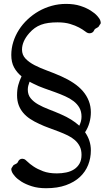

<svg xmlns="http://www.w3.org/2000/svg" viewBox="-20 -785 552 1005"><path d="M503.9 -680.7Q507.3 -670.9 507.3 -666Q507.3 -660.6 504.6 -658.2Q502 -655.8 499 -649.9Q496.6 -645 492.9 -642.6Q489.3 -640.1 485.4 -638.2Q481.4 -636.2 478.3 -634Q475.1 -631.8 473.1 -627Q469.7 -618.7 463.1 -614.7Q456.5 -610.8 448.7 -610.8Q445.8 -610.8 440.9 -611.8Q435.1 -613.3 423.8 -622.1Q412.6 -630.9 393.6 -641.1Q374.5 -651.4 346.9 -659.7Q319.3 -668 281.2 -668Q254.9 -668 233.6 -665Q212.4 -662.1 194.8 -655.5Q177.2 -648.9 162.1 -638.2Q147 -627.4 133.3 -611.8Q114.3 -590.3 104.7 -568.4Q95.2 -546.4 95.2 -525.4Q95.2 -497.6 113.5 -478.3Q131.8 -459 161.1 -443.8Q190.4 -428.7 227.1 -415.3Q263.7 -401.9 300.3 -385.7Q336.4 -369.6 365.2 -350.3Q394 -331.1 414.1 -307.6Q434.1 -284.2 444.8 -256.6Q455.6 -229 455.6 -197.3Q455.6 -169.4 448 -142.6Q440.4 -115.7 425.3 -92.8Q439.9 -71.8 447.8 -48.1Q455.6 -24.4 455.6 2.4Q455.6 42.5 441.4 78.4Q427.2 114.3 398.2 141.4Q369.1 168.5 325.2 184.3Q281.2 200.2 221.2 200.2Q178.7 200.2 146.5 189.9Q114.3 179.7 92.3 165.8Q70.3 151.9 58.1 137.7Q45.9 123.5 43 116.2Q39.1 106.4 39.1 101.1Q39.1 96.2 41.5 93.3Q43.9 90.3 46.9 85Q49.3 80.1 53.2 77.9Q57.1 75.7 61 74Q64.9 72.3 68.4 69.8Q71.8 67.4 74.2 62Q77.1 54.7 83 50.3Q88.9 45.9 96.7 45.9Q100.6 45.9 105 47.4Q111.3 48.8 123.3 60.8Q135.3 72.8 155.5 86.4Q175.8 100.1 205.6 111.3Q235.4 122.6 277.8 122.6Q303.2 122.6 326.7 117.7Q350.1 112.8 367.9 101.3Q385.7 89.8 396.2 71.3Q406.7 52.7 406.7 25.4Q406.7 0 397.5 -18.6Q388.2 -37.1 372.3 -51.3Q356.4 -65.4 335 -75.9Q313.5 -86.4 288.8 -95.9Q264.2 -105.5 237.5 -115Q210.9 -124.5 185.1 -136.7Q159.2 -148.4 137.7 -162.6Q116.2 -176.8 101.1 -194.8Q85.9 -212.9 77.6 -235.4Q69.3 -257.8 69.3 -286.6Q69.3 -316.4 75.4 -339.1Q81.5 -361.8 92.8 -385.3Q67.9 -405.8 53.5 -432.4Q39.1 -459 39.1 -497.1Q39.1 -532.2 49.6 -565.7Q60.1 -599.1 79.1 -628.9Q98.1 -658.7 124.8 -683.6Q151.4 -708.5 183.1 -726.6Q214.8 -744.6 251 -754.6Q287.1 -764.6 325.7 -764.6Q368.2 -764.6 400.4 -754.2Q432.6 -743.7 454.6 -729.7Q476.6 -715.8 488.8 -701.9Q501 -688 503.9 -680.7ZM155.3 -346.7Q149.9 -349.1 145 -351.8Q140.1 -354.5 134.8 -357.4Q130.4 -346.2 127.9 -335.9Q125.5 -325.7 125.5 -315.9Q125.5 -289.1 140.4 -270.8Q155.3 -252.4 179.7 -238.5Q204.1 -224.6 235.6 -212.6Q267.1 -200.7 300.3 -186Q356.9 -161.6 395 -127Q400.4 -138.2 403.6 -149.9Q406.7 -161.6 406.7 -174.3Q406.7 -201.7 395.5 -221.2Q384.3 -240.7 365.2 -255.4Q346.2 -270 321 -281.2Q295.9 -292.5 268.1 -302.5Q240.2 -312.5 211.2 -322.8Q182.1 -333 155.3 -346.7Z"/></svg>

Font: Engagement
Style: Regular
Weight: 400
Designer: Astigmatic (AOETI)
Foundry: Astigmatic (AOETI)
Version: Version 1.000